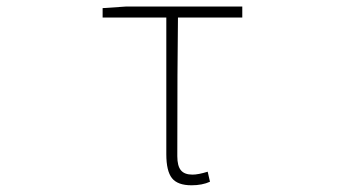

<svg xmlns="http://www.w3.org/2000/svg" viewBox="-20 -547 1040 580"><path d="M558.6 12.7Q516.6 12.7 499.5 -8.8Q482.4 -30.3 482.4 -81.1V-494.1H290V-522.5L361.3 -527.3H711.9V-494.1H517.6Q515.6 -353.5 515.6 -75.2Q515.6 -45.9 526.4 -32.7Q537.1 -19.5 561.5 -19.5Q579.1 -19.5 607.4 -28.3L614.3 2Q590.8 12.7 558.6 12.7Z"/></svg>

Font: Gen Shin Gothic Monospace ExtraLight
Style: Regular
Weight: 200
Designer: [Source Han Sans]
Ryoko NISHIZUKA  (kana & ideographs); Paul D. Hunt (Latin, Greek & Cyrillic); Wenlong ZHANG  (bopomofo
Version: Version 1.002.20150607